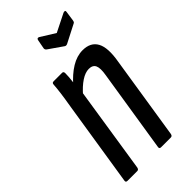

<svg xmlns="http://www.w3.org/2000/svg" viewBox="-209 -709 764 764"><g transform="rotate(-45 173.5 -327.0)"><path d="M212 0Q202 0 204 -10L259 -358Q265 -393 258 -408.5Q251 -424 229 -424Q209 -424 185.5 -408.5Q162 -393 138 -365V-420Q168 -455 200 -474.5Q232 -494 264 -494Q309 -494 326.5 -461.5Q344 -429 332 -361L277 -10Q275 0 267 0ZM23 0Q13 0 15 -10L71 -366Q78 -407 81.5 -434Q85 -461 86 -478Q86 -488 95 -488H143Q151 -488 151 -478Q151 -458 147.5 -431Q144 -404 142 -388L145 -378L88 -10Q86 0 78 0ZM316 -653Q321 -655 324.5 -654Q328 -653 327 -647L321 -605Q320 -600 318.5 -597.5Q317 -595 312 -593L238 -555Q231 -552 226 -555L167 -596Q159 -601 160 -609L167 -646Q169 -658 179 -653L240 -615Z"/></g></svg>

Font: Sofia Sans Extra Condensed Medium
Style: Italic
Weight: 500
Italic angle: -9°
Version: Version 4.100